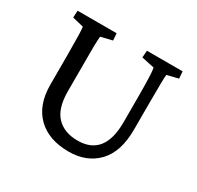

<svg xmlns="http://www.w3.org/2000/svg" viewBox="-129 -723 907 883"><g transform="rotate(30 324.0 -282.0)"><path d="M44.9 -573.2H252L254.9 -536.1L194.3 -521.5Q190.4 -486.3 191.4 -377.9V-227.5Q191.9 -138.7 231.9 -97.2Q272 -55.7 342.8 -55.7Q484.4 -55.7 484.4 -234.4V-360.4Q484.4 -496.1 478.5 -521.5L410.2 -536.1L413.1 -573.2H602.5L605.5 -536.1L545.9 -521.5Q543 -503.9 543 -360.4V-229.5Q543 -111.3 485.4 -51.3Q427.7 8.8 333 8.8Q226.1 8.8 166.3 -50Q106.4 -108.9 106.4 -215.8V-377.9Q106.4 -498 102.5 -521.5L43 -536.1Z"/></g></svg>

Font: Crimson Pro
Style: Regular
Weight: 400
Designer: Jacques Le Bailly
Foundry: Baron von Fonthausen
Version: Version 1.003